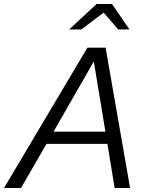

<svg xmlns="http://www.w3.org/2000/svg" viewBox="-64 -938 731 958"><path d="M-44 0 372 -700H463L585 0H508L472 -220H168L41 0ZM203 -281H462L404 -631ZM281 -791 418 -918H495L582 -791H526L453 -875L342 -791Z"/></svg>

Font: Red Hat Text VF
Style: Italic
Weight: 300
Italic angle: -12°
Designer: Pentagram, MCKL
Foundry: Pentagram, MCKL
Version: Version 1.023